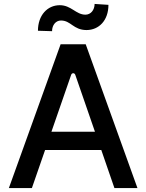

<svg xmlns="http://www.w3.org/2000/svg" viewBox="-20 -951 740 971"><path d="M288.4 -847.3C338.8 -847.3 350.9 -799 418 -799C480.1 -799.4 528.4 -847.3 528.4 -926.5L458.5 -931.1C458.1 -900.2 439.3 -876.8 411.9 -876.8C364.3 -876.8 340.2 -924.7 282.3 -924.7C219.8 -924.7 171.9 -873.9 171.9 -795.5L243.3 -793.3C243.3 -824.2 262.1 -847.3 288.4 -847.3ZM558.6 0H675.1L413.4 -727.3H286.6L24.9 0H141.3L208.1 -192.5H492.2ZM240.1 -284.8 339.8 -572.4C343.4 -583.5 357.2 -583.5 360.8 -572.4L460.2 -284.8Z"/></svg>

Font: RA Harald Medium
Style: Regular
Weight: 500
Designer: Rasmus Andersson
Foundry: rsms
Version: Version 3.000;hotconv 1.0.109;makeotfexe 2.5.65596